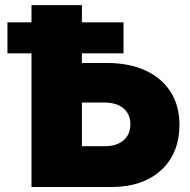

<svg xmlns="http://www.w3.org/2000/svg" viewBox="-20 -748 762 768"><path d="M228.5 -496.1H407.2Q496.6 -496.1 561.8 -466.1Q627 -436 662.4 -380.6Q697.8 -325.2 697.8 -249Q697.8 -172.4 664.6 -116.5Q631.3 -60.5 570.3 -30.3Q509.3 0 425.8 0H106V-727.5H307.6V-163.1H398.4Q446.3 -163.1 473.9 -186.5Q501.5 -210 501.5 -251Q501.5 -278.3 489 -297.6Q476.6 -316.9 453.4 -327.4Q430.2 -337.9 398.4 -337.9H228.5ZM9.8 -534.7V-658.7H474.1V-534.7Z"/></svg>

Font: Inter 28pt Black
Style: Regular
Weight: 900
Designer: Rasmus Andersson
Foundry: rsms
Version: Version 4.001;git-66647c0bb